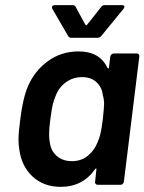

<svg xmlns="http://www.w3.org/2000/svg" viewBox="-20 -719 562 747"><path d="M423 -511H512Q517 -511 520 -507.5Q523 -504 522 -499L462 -12Q461 -7 457.5 -3.5Q454 0 449 0H360Q355 0 352 -3.5Q349 -7 350 -12L355 -59Q356 -63 354 -63.5Q352 -64 350 -61Q302 8 216 8Q151 8 107.5 -31.5Q64 -71 55 -138Q52 -156 52 -176Q52 -204 59 -256Q69 -337 89 -384Q115 -444 167 -481.5Q219 -519 286 -519Q368 -519 398 -455Q400 -452 402 -452.5Q404 -453 404 -457L409 -499Q410 -504 414 -507.5Q418 -511 423 -511ZM380 -255Q385 -302 385 -315Q385 -332 380 -349Q377 -379 355.5 -399Q334 -419 300 -419Q264 -419 236.5 -399Q209 -379 197 -347Q190 -332 185.5 -313.5Q181 -295 176 -256Q171 -221 171 -195Q171 -179 174 -164Q178 -132 201 -112Q224 -92 260 -92Q295 -92 320.5 -112Q346 -132 359 -164Q366 -179 370.5 -197.5Q375 -216 380 -255ZM182 -690Q182 -694 185 -696.5Q188 -699 193 -699H262Q272 -699 275 -691L312 -623Q314 -621 316 -621Q318 -621 319 -623L373 -691Q378 -699 387 -699H455Q464 -699 464 -693Q464 -688 460 -684L374 -579Q368 -572 359 -572H257Q249 -572 245 -579L184 -684Q182 -688 182 -690Z"/></svg>

Font: Barlow SemiBold
Style: Italic
Weight: 600
Italic angle: -7°
Designer: Jeremy Tribby
Foundry: Tribby Type
Version: Version 1.408